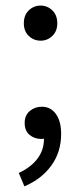

<svg xmlns="http://www.w3.org/2000/svg" viewBox="-20 -494 289 684"><path d="M125 -349.1Q100.1 -349.1 82.5 -366Q64.9 -382.8 64.9 -411.1Q64.9 -439.9 82.5 -457Q100.1 -474.1 125 -474.1Q148.9 -474.1 166.5 -457Q184.1 -439.9 184.1 -411.1Q184.1 -382.8 166.5 -366Q148.9 -349.1 125 -349.1ZM46.9 122.1Q88.9 103 112.8 72Q136.7 41 136.7 0Q133.8 1 127 1Q103 1 85.4 -13.4Q67.9 -27.8 67.9 -56.2Q67.9 -83 85.9 -98.4Q104 -113.8 128.9 -113.8Q160.6 -113.8 179.2 -87.9Q197.8 -62 197.8 -17.1Q197.8 47.9 162.8 95.9Q127.9 144 66.9 169.9Z"/></svg>

Font: Pyidaungsu Numbers
Style: Regular
Weight: 400
Designer: Sun Tun
Foundry: MCF
Version: Version 2.053; ttfautohint (v1.8.2)